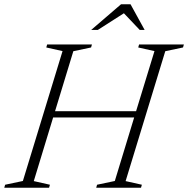

<svg xmlns="http://www.w3.org/2000/svg" viewBox="-43 -878 880 898"><path d="M249.5 -639 173.5 -656 177.5 -670H387L383 -656L300 -638.5L214.5 -358H593.5L679.5 -639L603.5 -656L607.5 -670H817L813 -656L730 -638.5L544.5 -31L620.5 -14L616.5 0H407L411 -14L494 -31.5L584.5 -328.5H205.5L115 -31L190.5 -14L186.5 0H-23L-19 -14L64 -31.5ZM383.5 -738 523 -858H567.5L633.5 -738H610.5L536.5 -816L414.5 -738Z"/></svg>

Font: Newsreader 16pt Light
Style: Italic
Weight: 300
Italic angle: -17°
Designer: Hugues Gentile
Foundry: Production Type
Version: Version 1.003; ttfautohint (v1.8.3)